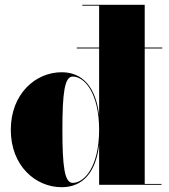

<svg xmlns="http://www.w3.org/2000/svg" viewBox="-20 -770 703 800"><path d="M300 -572V-568H393V-290C379.5 -404.5 326 -469 237 -469C128 -469 25 -379 25 -229C25 -79 128 10 237 10C326.5 10 380 -54 393 -167.5V0H653V-3.5H583V-568H656V-572H583V-750H323V-746.5H393V-572ZM393 -229C393 -77 332.5 -8 283 -8C249 -8 240 -75.5 240 -229C240 -382.5 249 -451 283 -451C332.5 -451 393 -381.5 393 -229Z"/></svg>

Font: Bodoni* 48pt Fatface
Style: Regular
Weight: 900
Version: Version 2.3